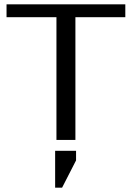

<svg xmlns="http://www.w3.org/2000/svg" viewBox="-20 -642 605 881"><path d="M233 219V50H329V94L265 219ZM10 -622H555V-563H326V0H239V-563H10Z"/></svg>

Font: Sarpanch
Style: Regular
Weight: 400
Designer: Manushi Parikh (Devanagari and Latin), Jyotish Sonowal (Devanagari)
Foundry: Indian Type Foundry
Version: Version 2.004;PS 1.0;hotconv 1.0.78;makeotf.lib2.5.61930; tt